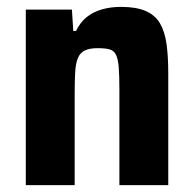

<svg xmlns="http://www.w3.org/2000/svg" viewBox="-20 -538 563 558"><path d="M55 0V-510H189L193 -448H201Q213 -473 231.5 -488Q250 -503 275.5 -510.5Q301 -518 332 -518Q376 -518 403.5 -506Q431 -494 445 -470Q459 -446 464 -410Q469 -374 469 -325V0H327V-276Q327 -319 325 -343Q323 -367 317 -379Q311 -391 298.5 -394.5Q286 -398 264 -398Q241 -398 227 -391.5Q213 -385 206.5 -369.5Q200 -354 198.5 -328.5Q197 -303 197 -264V0Z"/></svg>

Font: Saira SemiCondensed
Style: Bold
Weight: 700
Width: 4
Designer: Hector Gatti with collaboration of the Omnibus-Type team
Foundry: Omnibus-Type
Version: Version 1.101